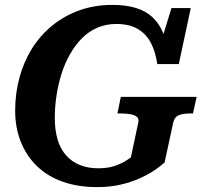

<svg xmlns="http://www.w3.org/2000/svg" viewBox="-20 -748 838 785"><path d="M204 -266Q204 -311 211 -357Q218 -403 231.5 -446Q245 -489 266 -526Q287 -563 314.5 -591Q342 -619 377.5 -634.5Q413 -650 455 -650Q509 -650 543.5 -629.5Q578 -609 597 -572.5Q616 -536 623 -486H711L760 -715H681L632 -555L665 -539Q660 -584 644.5 -619Q629 -654 602.5 -678.5Q576 -703 535.5 -715.5Q495 -728 440 -728Q366 -728 304 -705.5Q242 -683 193 -643Q144 -603 110.5 -549Q77 -495 59.5 -430.5Q42 -366 42 -296Q42 -225 65.5 -167Q89 -109 132.5 -67.5Q176 -26 238 -4.5Q300 17 377 17Q429 17 472.5 7Q516 -3 550.5 -18.5Q585 -34 610.5 -51Q636 -68 653 -84L688 -246Q693 -269 710 -276.5Q727 -284 755 -284H769L784 -352H474L460 -284H476Q499 -284 516 -280.5Q533 -277 541 -269Q549 -261 545 -245L515 -104Q508 -99 491 -88.5Q474 -78 447 -69Q420 -60 381 -60Q339 -60 306 -73.5Q273 -87 250 -113Q227 -139 215.5 -177.5Q204 -216 204 -266Z"/></svg>

Font: Roboto Serif 20pt SemiBold
Style: Italic
Weight: 600
Italic angle: -10°
Version: Version 1.007